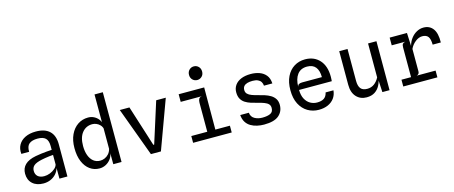

<svg xmlns="http://www.w3.org/2000/svg" viewBox="-47 -1426 4894 2068"><g transform="rotate(-15 2400.0 -392.0)"><path d="M247 6Q170 6 125.2 -35.2Q80.5 -76.5 80.5 -146.5Q80.5 -207.5 120.2 -246.2Q160 -285 241.5 -300.5Q273 -306.5 305.5 -310.5Q338 -314.5 368.5 -317.2Q399 -320 424 -321V-363Q424 -424.5 395.8 -451Q367.5 -477.5 308 -477.5Q245.5 -477.5 213.8 -451.8Q182 -426 184 -363.5H97Q91 -421.5 115.8 -464.8Q140.5 -508 190.2 -532Q240 -556 308.5 -556Q409.5 -556 461.5 -506.2Q513.5 -456.5 513.5 -360V0H424.5L424 -118.5Q413.5 -82 388 -53.8Q362.5 -25.5 326.2 -9.8Q290 6 247 6ZM273.5 -67.5Q307 -67.5 339.2 -80.2Q371.5 -93 395 -113.8Q418.5 -134.5 424 -158.5V-264.5Q406 -263.5 382.2 -260.8Q358.5 -258 335 -254.2Q311.5 -250.5 293.5 -246.5Q229.5 -232.5 204 -210.5Q178.5 -188.5 178.5 -151.5Q178.5 -112.5 203.2 -90.2Q228 -68 273.5 -67.5Z M872.5 6Q811.5 6 764.8 -28Q718 -62 691.8 -124.8Q665.5 -187.5 665.5 -274.5Q665.5 -361 695.2 -424.2Q725 -487.5 776.2 -521.8Q827.5 -556 892 -556Q926.5 -556 955.2 -541.8Q984 -527.5 1003.8 -503Q1023.5 -478.5 1030.5 -446.5L1059.5 -430L1026.5 -392.5Q1019 -420.5 1001.2 -438.8Q983.5 -457 961.2 -466Q939 -475 917 -475Q847.5 -475 804.2 -422.5Q761 -370 761 -273Q761 -213.5 777.5 -168.5Q794 -123.5 825.2 -98.2Q856.5 -73 901 -73Q926 -73 951 -83.8Q976 -94.5 995.8 -116.5Q1015.5 -138.5 1024 -171.5L1029 -142L1024.5 -123.5Q1019 -86 996.5 -56.8Q974 -27.5 941.5 -10.8Q909 6 872.5 6ZM1025 0 1024 -171.5V-778H1116.5L1117 0Z M1444.5 0 1243.5 -545.5H1351L1457 -212L1495.5 -90H1505L1544 -212.5L1649.5 -545.5H1756.5L1556 0Z M2093 -13V-399Q2093 -424 2102 -441.2Q2111 -458.5 2137 -460.5L2093 -477.5L2089.5 -520L2184.5 -545.5L2183 -13ZM1915 0V-75.5H2345.5V0ZM1900 -460.5V-545.5H2184.5L2161 -460.5ZM2134.5 -641.5Q2104 -641.5 2082.8 -662.5Q2061.5 -683.5 2061.5 -717Q2061.5 -751 2082.8 -772.2Q2104 -793.5 2134.5 -793.5Q2165 -793.5 2186.2 -772.2Q2207.5 -751 2207.5 -717Q2207.5 -683.5 2186 -662.5Q2164.5 -641.5 2134.5 -641.5Z M2706 8.5Q2667 8.5 2629 0.2Q2591 -8 2559 -26.8Q2527 -45.5 2506.8 -77.5Q2486.5 -109.5 2482.5 -157.5H2578.5Q2583.5 -110.5 2621 -89.5Q2658.5 -68.5 2707 -68.5Q2763 -68.5 2796.2 -84.2Q2829.5 -100 2829.5 -144.5Q2829.5 -171 2813.8 -187.5Q2798 -204 2768.2 -215.2Q2738.5 -226.5 2696 -237Q2661 -245.5 2626.8 -256.2Q2592.5 -267 2564.8 -284.5Q2537 -302 2520.5 -331Q2504 -360 2504 -405Q2504 -449.5 2527.8 -483.5Q2551.5 -517.5 2596.5 -536.5Q2641.5 -555.5 2705.5 -555.5Q2757 -555.5 2801.2 -539.8Q2845.5 -524 2873.8 -489.2Q2902 -454.5 2905 -397H2811.5Q2810 -421 2798.5 -439.5Q2787 -458 2764 -468.5Q2741 -479 2705 -479Q2672 -479 2647 -472Q2622 -465 2608 -449Q2594 -433 2594 -406Q2594 -379.5 2610.8 -362.5Q2627.5 -345.5 2657 -334.8Q2686.5 -324 2724.5 -314.5Q2757.5 -306.5 2792.5 -295.5Q2827.5 -284.5 2857 -267Q2886.5 -249.5 2904.8 -221.8Q2923 -194 2923 -152Q2922.5 -80 2870.8 -35.8Q2819 8.5 2706 8.5Z M3317 7.5Q3249.5 7.5 3194.2 -25Q3139 -57.5 3106.2 -120.8Q3073.5 -184 3073.5 -275.5Q3073.5 -364 3104.2 -427Q3135 -490 3188.8 -523.2Q3242.5 -556.5 3311 -556.5Q3411 -556.5 3471.5 -490.2Q3532 -424 3532 -303Q3532 -287 3531 -276.5Q3530 -266 3529.5 -254.5H3164.5Q3165.5 -193 3187.2 -153Q3209 -113 3243.8 -93.2Q3278.5 -73.5 3318.5 -73.5Q3367.5 -73.5 3396 -92.5Q3424.5 -111.5 3434 -155H3521.5Q3516.5 -104 3489.8 -67.8Q3463 -31.5 3419 -12Q3375 7.5 3317 7.5ZM3164.5 -289Q3168.5 -310 3182 -317.2Q3195.5 -324.5 3218.5 -324.5H3438Q3437.5 -399 3406 -437.2Q3374.5 -475.5 3312 -475.5Q3240 -475.5 3202.8 -425.5Q3165.5 -375.5 3164.5 -289Z M3849.5 11Q3778.5 11 3734.5 -37Q3690.5 -85 3690.5 -171V-546H3783V-190Q3783 -133 3805.5 -104.5Q3828 -76 3878.5 -76Q3923 -76 3956.2 -100.2Q3989.5 -124.5 4012 -167.5V-546H4105.5V0H4025.5L4015 -189.5L4025 -164.5Q4019 -116.5 3998.2 -76.8Q3977.5 -37 3940.8 -13Q3904 11 3849.5 11Z M4258.5 0V-75.5H4639V0ZM4253 -460.5V-546.5H4413L4416.5 -460.5ZM4365.5 -10V-407.5Q4365.5 -435 4374.8 -446Q4384 -457 4405 -460.5L4365.5 -490V-546.5H4446L4452.5 -400Q4465 -447 4492 -482.2Q4519 -517.5 4555.5 -537.2Q4592 -557 4631.5 -557Q4699.5 -557 4737 -506.8Q4774.5 -456.5 4772 -353.5H4681Q4680 -417 4659.8 -443.5Q4639.5 -470 4595 -470Q4555 -470 4516.5 -439.2Q4478 -408.5 4458.5 -365V-115Q4458.5 -99 4451.2 -89.2Q4444 -79.5 4428 -75.5L4458.5 -57V-10Z"/></g></svg>

Font: Spline Sans Mono
Style: Regular
Weight: 400
Monospace: yes
Designer: Eben Sorkin, Mirko Velimirovic
Foundry: Sorkin Type
Version: Version 1.004